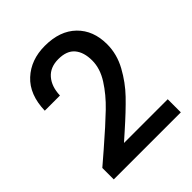

<svg xmlns="http://www.w3.org/2000/svg" viewBox="-203 -869 984 984"><g transform="rotate(-45 288.5 -377.0)"><path d="M123 -155Q219 -238 274.5 -291.5Q330 -345 367 -403Q404 -461 404 -519Q404 -579 375.5 -613Q347 -647 286 -647Q227 -647 194.5 -609.5Q162 -572 160 -509H50Q53 -623 118.5 -683.5Q184 -744 285 -744Q394 -744 455.5 -684Q517 -624 517 -524Q517 -452 480.5 -385.5Q444 -319 393.5 -266.5Q343 -214 265 -145L220 -105H537V-10H51V-93Z"/></g></svg>

Font: Fz Poppins Med
Style: Regular
Weight: 500
Designer: Ninad Kale (Devanagari), Jonny Pinhorn (Latin)
Foundry: Indian Type Foundry
Version: Vit hóa bi Vntype.Com & FontZin.Com